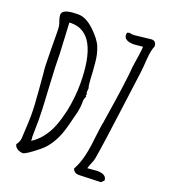

<svg xmlns="http://www.w3.org/2000/svg" viewBox="-140 -863 854 973"><g transform="rotate(20 286.5 -377.0)"><path d="M530.3 -9.3C530.3 -30.8 513.2 -42.5 479.5 -42.5L426.8 -38.1C428.2 -44.9 431.2 -53.7 435.5 -63.5C443.4 -81.1 447.3 -93.8 448.2 -101.1C459 -165 471.7 -256.8 487.3 -377C496.6 -443.4 505.4 -517.1 514.6 -583.5C517.1 -601.1 519.5 -627.9 521.5 -661.6C523.9 -694.3 528.8 -718.3 536.1 -733.9C536.1 -753.4 527.3 -763.2 509.8 -763.2L418.5 -752.9C408.7 -752.9 400.4 -753.9 393.1 -755.9L381.3 -752.4L379.4 -741.7C379.4 -720.2 397.5 -708.5 433.6 -708.5L481.9 -712.9C481.4 -694.3 476.6 -665 466.8 -599.6C463.4 -548.3 449.7 -445.8 424.8 -291L425.3 -291.5C420.4 -270 416.5 -241.2 412.1 -204.1C404.3 -127.4 393.1 -64.9 364.3 -13.7C369.6 1 380.9 8.8 396 8.8L515.6 4.9ZM62.5 -66.4C61.5 -54.2 56.2 -42 46.9 -29.3C50.3 -9.3 73.7 2 92.8 2C103 2 129.4 -15.6 171.9 -49.8C214.8 -84.5 245.1 -137.7 263.2 -210C270 -237.8 274.9 -256.3 278.3 -269C280.8 -278.3 282.7 -285.2 283.7 -290C284.2 -293.5 285.6 -300.3 286.6 -308.1C286.6 -309.6 287.6 -312 287.6 -314C289.1 -324.2 289.6 -336.4 289.6 -349.1C289.6 -359.4 292.5 -368.2 297.4 -376.5C296.9 -377 295.4 -380.4 293.9 -382.3L296.4 -390.1L292.5 -397L294.4 -421.9C291 -428.2 289.1 -443.8 287.6 -468.3C286.6 -493.2 284.7 -522.9 281.7 -552.7C279.3 -583.5 272.9 -611.8 263.2 -634.3L263.7 -633.8C254.9 -656.7 235.4 -683.1 206.1 -710.9C175.3 -740.2 146.5 -754.9 119.1 -754.9H114.3C59.1 -754.9 31.7 -744.1 31.7 -722.2C31.7 -713.9 33.7 -703.6 38.1 -691.4C42 -680.7 44.9 -671.4 45.9 -664.1C47.4 -655.8 47.9 -614.3 48.3 -539.6C48.8 -472.2 50.3 -430.2 53.2 -416.5L61 -322.8C65.4 -272.5 67.9 -228.5 67.9 -190.9C67.9 -178.2 66.9 -164.6 66.9 -152.3ZM88.9 -699.7C89.8 -700.7 93.3 -701.2 99.6 -701.2C198.2 -701.2 247.1 -609.4 247.1 -425.3C247.1 -379.4 241.7 -329.1 231.4 -277.8C224.6 -248.5 215.8 -217.3 206.1 -192.4C196.8 -166.5 182.6 -141.6 164.6 -118.7C149.4 -99.1 130.9 -83 111.8 -70.8V-86.9C111.3 -87.4 110.8 -88.9 110.4 -90.3C111.3 -125 111.8 -155.3 111.8 -184.1C111.8 -213.4 109.9 -269.5 104.5 -351.6C99.6 -434.1 97.2 -496.1 97.2 -538.1Z"/></g></svg>

Font: Amatic Mod Bold ONEptTWO
Style: Bold
Weight: 700
Designer: David Occhino Design
Foundry: David Occhino Design
Version: Version 1.2